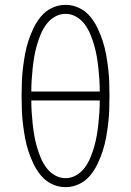

<svg xmlns="http://www.w3.org/2000/svg" viewBox="-20 -763 540 791"><path d="M250 8Q221 8 194.5 -4.5Q168 -17 149.5 -39Q131 -61 118.5 -87Q106 -113 97 -140.5Q88 -168 83 -196Q78 -224 74.5 -252.5Q71 -281 70 -310Q69 -339 69 -368Q69 -396 70 -425Q71 -454 74.5 -482.5Q78 -511 83 -539Q88 -567 97 -594.5Q106 -622 118.5 -648Q131 -674 149.5 -696Q168 -718 194.5 -730.5Q221 -743 250 -743Q279 -743 305.5 -730.5Q332 -718 350.5 -696Q369 -674 381.5 -648Q394 -622 403 -594.5Q412 -567 417 -539Q422 -511 425.5 -482.5Q429 -454 430 -425Q431 -396 431 -368Q431 -339 430 -310Q429 -281 425.5 -252.5Q422 -224 417 -196Q412 -168 403 -140.5Q394 -113 381.5 -87Q369 -61 350.5 -39Q332 -17 305.5 -4.5Q279 8 250 8ZM109 -386H391Q391 -410 389.5 -433.5Q388 -457 385.5 -481Q383 -505 379 -528.5Q375 -552 368.5 -575Q362 -598 353 -620Q344 -642 330 -661.5Q316 -681 295 -693.5Q274 -706 250 -706Q226 -706 205 -693.5Q184 -681 170 -661.5Q156 -642 147 -620Q138 -598 131.5 -575Q125 -552 121 -528.5Q117 -505 114.5 -481Q112 -457 110.5 -433.5Q109 -410 109 -386ZM250 -29Q274 -29 295 -41.5Q316 -54 330 -73.5Q344 -93 353 -115Q362 -137 368.5 -160Q375 -183 379 -206.5Q383 -230 385.5 -254Q388 -278 389.5 -301.5Q391 -325 391 -349H109Q109 -325 110.5 -301.5Q112 -278 114.5 -254Q117 -230 121 -206.5Q125 -183 131.5 -160Q138 -137 147 -115Q156 -93 170 -73.5Q184 -54 205 -41.5Q226 -29 250 -29Z"/></svg>

Font: Iosevka Term Curly Extralight
Style: Regular
Weight: 200
Designer: Belleve Invis
Foundry: Belleve Invis
Version: Version 32.3.0